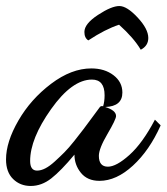

<svg xmlns="http://www.w3.org/2000/svg" viewBox="-46 -570 553 637"><path d="M360 -263Q360 -217 303 -215Q339 -204 339 -185Q339 -174 310.5 -125.5Q282 -77 282 -53Q282 -17 312 -17Q340 -17 383.5 -56Q427 -95 468 -173L487 -154Q450 -71 395 -20.5Q340 30 284 30Q244 30 222.5 3.5Q201 -23 201 -57Q156 -3 124 22Q92 47 56 47Q21 47 -2.5 24Q-26 1 -26 -41Q-26 -99 15 -170Q56 -241 123.5 -292Q191 -343 257 -343Q301 -343 330.5 -320.5Q360 -298 360 -263ZM284 -213Q287 -218 292 -218H294L296 -217Q301 -233 301 -254Q301 -306 259 -306Q193 -306 123.5 -208Q54 -110 54 -36Q54 -4 77 -4Q90 -4 104.5 -11.5Q119 -19 136 -34.5Q153 -50 167.5 -64.5Q182 -79 201 -103Q220 -127 231 -141.5Q242 -156 260 -180.5Q278 -205 284 -213ZM247 -436Q234 -444 234 -464Q234 -491 279 -520.5Q324 -550 350 -550Q375 -550 410.5 -512Q446 -474 446 -444Q446 -418 421 -405Q398 -444 349 -488Q303 -473 247 -436Z"/></svg>

Font: Dancing Script
Style: Bold
Weight: 700
Designer: Pablo Impallari
Foundry: Pablo Impallari. www.impallari.com Igino Marini. www.ikern.com
Version: Version 1.002